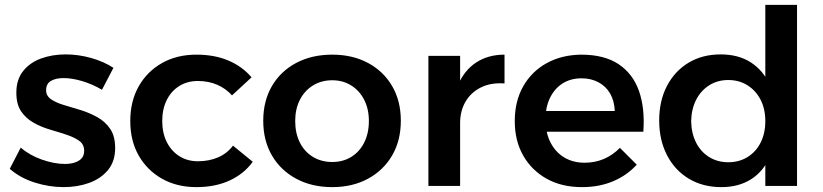

<svg xmlns="http://www.w3.org/2000/svg" viewBox="-20 -762 3373 787"><path d="M398 -394Q359 -417 317 -429.5Q275 -442 241 -442Q209 -442 189 -430.5Q169 -419 169 -392Q169 -369 189.5 -355Q210 -341 242 -331.5Q274 -322 310 -311Q346 -300 378.5 -282Q411 -264 431.5 -234Q452 -204 452 -155Q452 -101 423 -65.5Q394 -30 346 -12.5Q298 5 241 5Q181 5 121.5 -14Q62 -33 20 -70L65 -157Q102 -125 152.5 -107.5Q203 -90 246 -90Q269 -90 287 -96Q305 -102 315 -113.5Q325 -125 325 -144Q325 -170 305 -184.5Q285 -199 253.5 -209.5Q222 -220 186 -230.5Q150 -241 118.5 -258.5Q87 -276 67 -305Q47 -334 47 -382Q47 -436 75 -471Q103 -506 149 -522.5Q195 -539 249 -539Q301 -539 353 -524.5Q405 -510 445 -484Z M931 -371Q906 -399 870.5 -414.5Q835 -430 791 -430Q748 -430 715 -409.5Q682 -389 663.5 -352Q645 -315 645 -266Q645 -217 663.5 -180Q682 -143 715 -122Q748 -101 791 -101Q837 -101 874 -117Q911 -133 935 -165L1016 -99Q981 -50 922 -22.5Q863 5 785 5Q705 5 644 -29.5Q583 -64 548.5 -124.5Q514 -185 514 -266Q514 -347 548.5 -408Q583 -469 644 -503.5Q705 -538 785 -538Q860 -538 917 -513.5Q974 -489 1011 -445Z M1342 -538Q1425 -538 1488.5 -504Q1552 -470 1587.5 -409Q1623 -348 1623 -267Q1623 -186 1587.5 -125Q1552 -64 1488.5 -29.5Q1425 5 1342 5Q1258 5 1194 -29.5Q1130 -64 1094.5 -125Q1059 -186 1059 -267Q1059 -348 1094.5 -409Q1130 -470 1194 -504Q1258 -538 1342 -538ZM1342 -433Q1297 -433 1262.5 -411.5Q1228 -390 1209 -352.5Q1190 -315 1190 -266Q1190 -216 1209 -178Q1228 -140 1262.5 -119Q1297 -98 1342 -98Q1386 -98 1420 -119Q1454 -140 1473 -178Q1492 -216 1492 -266Q1492 -315 1473 -352.5Q1454 -390 1420 -411.5Q1386 -433 1342 -433Z M2048 -420Q1992 -424 1951 -403.5Q1910 -383 1888 -345Q1866 -307 1866 -258L1831 -262Q1831 -351 1857 -412.5Q1883 -474 1932 -506Q1981 -538 2048 -538ZM1736 -533H1866V0H1736Z M2500 -307Q2498 -349 2481 -378.5Q2464 -408 2433.5 -424.5Q2403 -441 2364 -441Q2319 -441 2286 -420Q2253 -399 2234.5 -361Q2216 -323 2216 -273Q2216 -218 2236.5 -178Q2257 -138 2293 -116.5Q2329 -95 2376 -95Q2461 -95 2521 -156L2590 -87Q2550 -43 2493 -19Q2436 5 2366 5Q2282 5 2220.5 -29.5Q2159 -64 2124.5 -124.5Q2090 -185 2090 -266Q2090 -347 2124.5 -408Q2159 -469 2220.5 -503Q2282 -537 2362 -538Q2457 -538 2515.5 -499Q2574 -460 2599 -389.5Q2624 -319 2617 -222H2197V-307Z M2934 -539Q3007 -539 3058 -506Q3109 -473 3136 -412.5Q3163 -352 3162 -267Q3163 -183 3136.5 -121.5Q3110 -60 3059 -27.5Q3008 5 2937 5Q2861 5 2803.5 -29.5Q2746 -64 2714 -126Q2682 -188 2682 -268Q2682 -349 2714 -410Q2746 -471 2802.5 -505Q2859 -539 2934 -539ZM2965 -434Q2921 -434 2886.5 -412Q2852 -390 2833 -352Q2814 -314 2813 -265Q2814 -216 2833 -178Q2852 -140 2886.5 -118.5Q2921 -97 2965 -97Q3010 -97 3044.5 -118.5Q3079 -140 3098 -178Q3117 -216 3117 -265Q3117 -315 3098 -352.5Q3079 -390 3044.5 -412Q3010 -434 2965 -434ZM3117 -742H3247V0H3117Z"/></svg>

Font: Alexandria Medium
Style: Regular
Weight: 500
Designer: Mohamed Gaber
Foundry: Kief Type Foundry
Version: Version 5.100